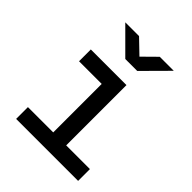

<svg xmlns="http://www.w3.org/2000/svg" viewBox="-218 -910 1036 1036"><g transform="rotate(45 300.0 -392.5)"><path d="M83 0V-90H276V-460H103V-550H375V-90H556V0ZM271 -645 131 -785H236L316 -708L394 -785H501L362 -645Z"/></g></svg>

Font: JetBrainsMono NFM Medium
Style: Regular
Weight: 500
Monospace: yes
Designer: Philipp Nurullin, Konstantin Bulenkov
Foundry: JetBrains
Version: Version 2.304; ttfautohint (v1.8.4.7-5d5b);Nerd Fonts 3.3.0